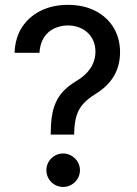

<svg xmlns="http://www.w3.org/2000/svg" viewBox="-20 -757 559 784"><path d="M283 -207.4V-213.4C284.1 -269.2 294.7 -305 319.6 -332.7C332 -346.6 348.4 -359.7 368.6 -372.5C431.5 -410.5 470.2 -464.8 470.2 -544.4C470.2 -620 432.9 -680 369 -712.7C337 -729 299.7 -737.2 256.7 -737.2C177.6 -737.2 110.8 -706.3 71.4 -648.1C51.8 -619 41.2 -583.5 39.4 -541.5H141C144.2 -593.8 169 -626.1 203.1 -641.7C220.2 -649.1 237.9 -653.1 256.4 -653.1C322.8 -653.1 369.7 -609.7 369.7 -546.5C369.7 -492.5 337.4 -453.8 295.1 -428.3C250 -400.9 217.7 -372.2 200.6 -319.6C191.8 -293.3 187.5 -257.8 187.1 -213.4V-207.4ZM237.9 6.4C274.9 6.4 306.5 -24.1 306.5 -62.1C306.5 -99.4 274.9 -130.3 237.9 -130.3C199.9 -130.3 169.4 -99.4 169.4 -62.1C169.4 -24.1 199.9 6.4 237.9 6.4Z"/></svg>

Font: Inter 465
Style: Regular
Weight: 400
Designer: Rasmus Andersson
Foundry: rsms
Version: Version 3.019;Glyphs 3.1.2 (3151)